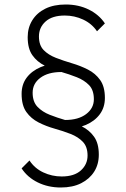

<svg xmlns="http://www.w3.org/2000/svg" viewBox="-20 -712 562 853"><path d="M269 -140 270 -179Q328 -179 362.5 -205Q397 -231 397 -271Q397 -312 375.5 -334Q354 -356 321 -369Q288 -382 250 -393Q212 -404 178.5 -420.5Q145 -437 124 -466.5Q103 -496 103 -547Q103 -589 123.5 -622Q144 -655 181.5 -673.5Q219 -692 272 -692Q329 -692 374.5 -669.5Q420 -647 446 -608L411 -573Q388 -607 349.5 -625Q311 -643 268 -643Q212 -643 182.5 -616.5Q153 -590 153 -550Q153 -511 174 -489.5Q195 -468 228.5 -455Q262 -442 299.5 -431Q337 -420 370.5 -403Q404 -386 425 -356.5Q446 -327 446 -277Q446 -235 423.5 -204.5Q401 -174 361.5 -157Q322 -140 269 -140ZM250 121Q194 121 148 98.5Q102 76 76 36L111 1Q134 36 172.5 54Q211 72 254 72Q310 72 339.5 45Q369 18 369 -21Q369 -60 348 -82Q327 -104 293.5 -117Q260 -130 222.5 -140.5Q185 -151 151.5 -168Q118 -185 97 -214.5Q76 -244 76 -295Q76 -337 98.5 -367Q121 -397 161 -414Q201 -431 253 -431L252 -392Q194 -392 159.5 -366.5Q125 -341 125 -300Q125 -260 146.5 -237.5Q168 -215 201 -202Q234 -189 272 -178Q310 -167 343.5 -150.5Q377 -134 398 -104.5Q419 -75 419 -25Q419 18 398.5 50.5Q378 83 340.5 102Q303 121 250 121Z"/></svg>

Font: Outfit Thin ExtraLight
Style: Regular
Weight: 250
Version: Version 1.100;gftools[0.9.27]